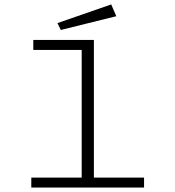

<svg xmlns="http://www.w3.org/2000/svg" viewBox="-20 -845 790 865"><path d="M121 0V-45H348V-620H130V-665H403V-45H629V0ZM254 -710 239 -741 481 -825 504 -772Z"/></svg>

Font: Inconsolata ExtraExpanded Light
Style: Regular
Weight: 300
Width: 8
Monospace: yes
Designer: Raph Levien, Cyreal, Brenton Simpson
Foundry: Raph Levien, Cyreal, Google
Version: Version 3.001; ttfautohint (v1.8.2.53-6de2)